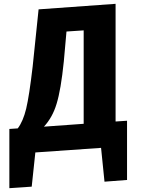

<svg xmlns="http://www.w3.org/2000/svg" viewBox="-20 -785 736 1005"><path d="M645 -153V157L527 166L509 -11L165 13L146 192L29 200V-110L73 -113Q101 -150 117 -216Q133 -283 151 -437L182 -736L585 -765V-149ZM418 -626 328 -620 314 -463Q299 -315 276 -241Q255 -171 210 -122L418 -137Z"/></svg>

Font: Xiangcui Wave Sans Xiangcui Wave Sans
Style: Regular
Weight: 800
Width: 3
Version: Version 0.920;March 28, 2024;FontCreator 14.0.0.2814 64-bit